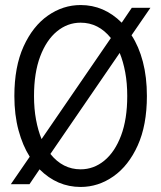

<svg xmlns="http://www.w3.org/2000/svg" viewBox="-20 -731 640 762"><path d="M300 11Q207 11 137 -59L97 0H23L98 -109Q70 -153 53.5 -214Q37 -275 37 -350Q37 -466 73.5 -546.5Q110 -627 170 -669Q230 -711 300 -711Q393 -711 463 -641L503 -700H577L502 -591Q531 -547 547 -486Q563 -425 563 -350Q563 -234 526.5 -153.5Q490 -73 430 -31Q370 11 300 11ZM145 -179 420 -580Q371 -641 300 -641Q248 -641 206 -606.5Q164 -572 139.5 -507Q115 -442 115 -350Q115 -299 123 -256Q131 -213 145 -179ZM300 -59Q352 -59 394 -93.5Q436 -128 460.5 -193Q485 -258 485 -350Q485 -401 477 -444Q469 -487 455 -521L180 -120Q229 -59 300 -59Z"/></svg>

Font: Red Hat Mono
Style: Regular
Weight: 400
Designer: Pentagram, MCKL
Foundry: Pentagram, MCKL
Version: Version 1.023